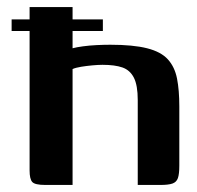

<svg xmlns="http://www.w3.org/2000/svg" viewBox="-20 -525 559 545"><path d="M109 0Q79 0 71.5 -8.5Q64 -17 64 -41V-505H186V-388Q197 -391 215.5 -393.5Q234 -396 254.5 -397Q275 -398 293 -398Q358 -398 397.5 -388Q437 -378 456.5 -356.5Q476 -335 482.5 -302Q489 -269 489 -223V-55Q489 -31 485 -19.5Q481 -8 469.5 -4Q458 0 435 0H371V-241Q371 -283 360 -304.5Q349 -326 327.5 -333.5Q306 -341 271 -341Q259 -341 242.5 -339.5Q226 -338 210.5 -335.5Q195 -333 186 -329V0ZM13 -470H272V-437H13Z"/></svg>

Font: Genos SemiBold
Style: Regular
Weight: 600
Designer: Robert E. Leuschke
Foundry: Robert E. Leuschke
Version: Version 1.010